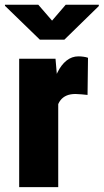

<svg xmlns="http://www.w3.org/2000/svg" viewBox="-35 -770 426 790"><path d="M204.6 -397.5V0H43.9V-528.3H193.4ZM327.1 -532.2 325.2 -379.4Q315.9 -380.4 300.8 -381.8Q285.6 -383.3 275.9 -383.3Q253.9 -383.3 238.8 -376.7Q223.6 -370.1 213.6 -357.2Q203.6 -344.2 199.2 -324.7Q194.8 -305.2 195.3 -279.3L168.5 -298.8Q168.5 -352.1 177 -395.8Q185.5 -439.5 201.2 -471.4Q216.8 -503.4 238.8 -520.8Q260.7 -538.1 287.6 -538.1Q297.9 -538.1 308.6 -536.6Q319.3 -535.2 327.1 -532.2ZM122.6 -750.5 179.2 -685.1 235.4 -750.5H371.6V-745.1L230 -606.9H128.9L-14.6 -746.1V-750.5Z"/></svg>

Font: Roboto Condensed Black
Style: Regular
Weight: 900
Designer: Christian Robertson
Foundry: Google
Version: Version 3.008; 2023